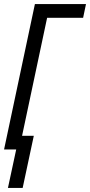

<svg xmlns="http://www.w3.org/2000/svg" viewBox="-20 -734 442 943"><path d="M19 189 59.6 0H0L151.4 -713.9H402.3L388.2 -646.5H211.4L88.4 -66.9H146L91.3 189Z"/></svg>

Font: Open Sans Condensed
Style: Italic
Weight: 400
Width: 3
Italic angle: -12°
Designer: Monotype Design Team
Foundry: Monotype Imaging Inc.
Version: Version 3.000